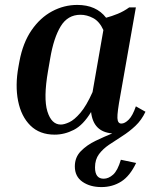

<svg xmlns="http://www.w3.org/2000/svg" viewBox="-20 -537 627 780"><path d="M533 125Q508 178 472.5 200.5Q437 223 392 223Q346 223 315 201.5Q284 180 284 139Q284 102 308.5 77Q333 52 368.5 35Q404 18 436 5Q359 -1 350 -82Q318 -29 280 -9.5Q242 10 202 10Q141 10 103.5 -27Q66 -64 53.5 -127Q41 -190 55 -266L59 -288Q73 -363 108 -414Q143 -465 191.5 -491Q240 -517 294 -517Q371 -517 411 -465Q434 -471 458.5 -481Q483 -491 505 -507H532L469 -150Q456 -80 457 -57.5Q458 -35 473 -35Q487 -35 503 -51Q519 -67 532 -105L571 -83Q555 -49 530 -25.5Q505 -2 476.5 16Q448 34 423 51Q398 68 382 89.5Q366 111 366 143Q366 189 401 189Q421 189 439.5 172.5Q458 156 471 112ZM175 -248Q156 -138 172.5 -84.5Q189 -31 227 -31Q241 -31 261.5 -40.5Q282 -50 306.5 -78.5Q331 -107 356 -163L400 -415Q384 -450 358.5 -463.5Q333 -477 307 -477Q255 -477 226.5 -430Q198 -383 184 -300Z"/></svg>

Font: Inria Serif
Style: Bold Italic
Weight: 700
Italic angle: -10°
Designer: Black Foundry Team
Foundry: Black Foundry
Version: Version 1.000; ttfautohint (v1.8.3)